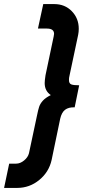

<svg xmlns="http://www.w3.org/2000/svg" viewBox="-78 -779 428 941"><path d="M-58 142 -33 23H1Q21 23 40 7.5Q59 -8 64 -28L104 -216Q109 -241 114 -256Q119 -271 132 -285.5Q145 -300 171 -313Q141 -333 141 -372Q141 -384 145 -410L185 -600Q187 -610 187 -613Q187 -639 152 -639H108L134 -759H188Q240 -759 274 -724Q308 -689 308 -638Q308 -623 305 -608L262 -405Q260 -398 260 -387Q260 -370 271 -365.5Q282 -361 310 -361L288 -253Q258 -254 241 -241Q224 -228 217 -197L175 5Q162 64 114.5 103Q67 142 6 142Z"/></svg>

Font: Decalotype
Style: Bold Italic
Weight: 700
Italic angle: -12°
Designer: Alfredo Marco Pradil
Foundry: Alfredo Marco Pradil
Version: Version 1.0